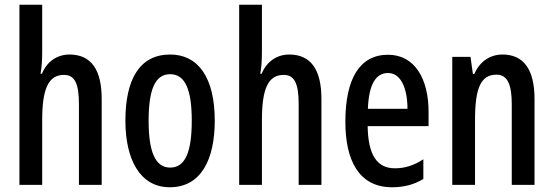

<svg xmlns="http://www.w3.org/2000/svg" viewBox="-20 -780 2335 810"><path d="M158 -559V-760H62V0H158V-274C158 -405 184 -464 250 -464C295 -464 313 -428 313 -341V0H409V-363C409 -484 366 -550 273 -550C222 -550 178 -521 157 -469H151C156 -496 158 -527 158 -559Z M886 -271C886 -453 816 -550 698 -550C568 -550 509 -444 509 -271C509 -107 571 10 696 10C829 10 886 -108 886 -271ZM607 -270C607 -402 634 -467 698 -467C761 -467 789 -402 789 -271C789 -138 761 -73 698 -73C635 -73 607 -140 607 -270Z M1085 -559V-760H989V0H1085V-274C1085 -405 1111 -464 1177 -464C1222 -464 1240 -428 1240 -341V0H1336V-363C1336 -484 1293 -550 1200 -550C1149 -550 1105 -521 1084 -469H1078C1083 -496 1085 -527 1085 -559Z M1617 -549C1498 -549 1437 -449 1437 -266C1437 -105 1493 10 1634 10C1683 10 1727 -1 1766 -25V-108C1724 -81 1687 -70 1646 -70C1569 -70 1533 -128 1531 -248H1788V-309C1788 -447 1730 -549 1617 -549ZM1617 -472C1672 -472 1699 -406 1699 -321H1532C1536 -425 1566 -472 1617 -472Z M2100 -550C2048 -550 2004 -521 1981 -468H1975L1965 -540H1888V0H1984V-274C1984 -410 2009 -465 2075 -465C2121 -465 2139 -423 2139 -341V0H2235V-363C2235 -488 2188 -550 2100 -550Z"/></svg>

Font: Noto Sans Arabic ExtCond Med
Style: Regular
Weight: 500
Width: 2
Designer: Monotype Design Team, Nadine Chahine, Nizar Qandah and Khaled Hosny
Foundry: Monotype Imaging Inc.
Version: Version 2.012